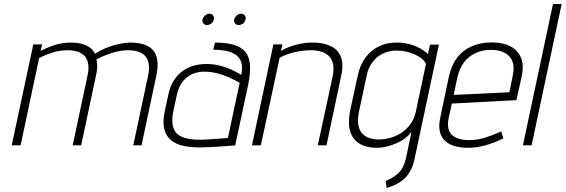

<svg xmlns="http://www.w3.org/2000/svg" viewBox="-20 -720 2802 951"><path d="M713 -343 640 0H681L754 -344Q764 -390 759 -422.5Q754 -455 735.5 -474Q717 -493 687.5 -501.5Q658 -510 619 -509Q597 -508 568.5 -502Q540 -496 509.5 -484Q479 -472 451 -454Q440 -475 420.5 -487.5Q401 -500 375.5 -505Q350 -510 320 -509Q295 -508 271.5 -502.5Q248 -497 225.5 -488Q203 -479 181 -468L189 -500H145L38 0H82L174 -433Q197 -444 217.5 -452Q238 -460 259.5 -465Q281 -470 306 -471Q336 -472 359 -466Q382 -460 397 -445Q412 -430 416.5 -405Q421 -380 413 -343L340 0H382L455 -344Q461 -369 461.5 -389Q462 -409 458 -426Q485 -440 510 -449.5Q535 -459 559 -464.5Q583 -470 605 -471Q635 -472 658.5 -466Q682 -460 697 -445Q712 -430 716.5 -405Q721 -380 713 -343Z M1017 -652Q1006 -652 996 -643.5Q986 -635 983 -623Q981 -612 987.5 -604Q994 -596 1005 -596Q1017 -596 1027 -604Q1037 -612 1039 -623Q1042 -635 1035.5 -643.5Q1029 -652 1017 -652ZM1174 -652Q1163 -652 1153 -643.5Q1143 -635 1140 -623Q1138 -611 1144.5 -603.5Q1151 -596 1162 -596Q1174 -596 1184 -603.5Q1194 -611 1196 -623Q1199 -635 1192.5 -643.5Q1186 -652 1174 -652ZM1175 -349Q1153 -363 1125.5 -375.5Q1098 -388 1067 -395.5Q1036 -403 1002 -403Q965 -403 933.5 -393Q902 -383 878 -363.5Q854 -344 837.5 -316Q821 -288 814 -252L796 -169Q785 -117 793.5 -82Q802 -47 826 -26.5Q850 -6 888.5 2.5Q927 11 977 10Q991 10 1012 9Q1033 8 1056.5 6.5Q1080 5 1100.5 3.5Q1121 2 1133.5 1Q1146 0 1145 0L1210 -304Q1221 -360 1218 -399.5Q1215 -439 1195 -463Q1175 -487 1138 -498Q1101 -509 1045 -509L1036 -474Q1067 -474 1095.5 -469Q1124 -464 1145 -450.5Q1166 -437 1174.5 -413Q1183 -389 1175 -349ZM1167 -310 1109 -37Q1109 -37 1102 -36Q1095 -35 1082 -34.5Q1069 -34 1052.5 -32.5Q1036 -31 1018 -30Q1000 -29 982 -28Q929 -27 897 -36.5Q865 -46 850.5 -65Q836 -84 834 -111.5Q832 -139 839 -172L856 -250Q863 -282 876.5 -303.5Q890 -325 908 -338.5Q926 -352 947 -358.5Q968 -365 990 -365Q1023 -365 1053.5 -357.5Q1084 -350 1112.5 -337.5Q1141 -325 1167 -310Z M1628 -343 1554 0H1597L1670 -345Q1678 -381 1675 -409Q1672 -437 1659.5 -456.5Q1647 -476 1626 -487.5Q1605 -499 1578.5 -504.5Q1552 -510 1521 -509Q1497 -509 1471 -504Q1445 -499 1419.5 -490Q1394 -481 1371 -468L1379 -500H1334L1228 0H1272L1365 -434Q1387 -446 1411.5 -454Q1436 -462 1461 -466Q1486 -470 1510 -471Q1540 -472 1564.5 -466Q1589 -460 1606 -445Q1623 -430 1629 -405Q1635 -380 1628 -343Z M2034 64 2154 -499H2110L2100 -452Q2081 -470 2057 -482.5Q2033 -495 2008 -501.5Q1983 -508 1959 -509Q1905 -512 1862.5 -493Q1820 -474 1791.5 -436.5Q1763 -399 1752 -346L1715 -175Q1696 -84 1730.5 -36Q1765 12 1848 12Q1871 12 1895.5 6Q1920 0 1944 -10.5Q1968 -21 1987 -35.5Q2006 -50 2018 -67L1991 63Q1985 89 1975 108Q1965 127 1951 139.5Q1937 152 1921.5 161Q1906 170 1890 176L1895 211Q1936 199 1964 180Q1992 161 2009 132.5Q2026 104 2034 64ZM2090 -404 2039 -164Q2032 -132 2013.5 -106Q1995 -80 1969.5 -63Q1944 -46 1914 -37.5Q1884 -29 1854 -29Q1815 -30 1790 -45.5Q1765 -61 1757 -91.5Q1749 -122 1758 -167L1796 -344Q1803 -380 1819.5 -404.5Q1836 -429 1857.5 -443.5Q1879 -458 1904 -464.5Q1929 -471 1953 -469Q1971 -469 1991 -464.5Q2011 -460 2030.5 -452Q2050 -444 2065.5 -432.5Q2081 -421 2090 -404Z M2202 -134 2218 -207 2538 -224 2564 -342Q2576 -397 2560.5 -434Q2545 -471 2508 -490.5Q2471 -510 2417 -510Q2360 -510 2316 -490.5Q2272 -471 2243.5 -433Q2215 -395 2203 -339L2161 -139Q2152 -98 2158.5 -69Q2165 -40 2184.5 -22Q2204 -4 2233.5 4Q2263 12 2300 12Q2340 12 2385.5 -0.5Q2431 -13 2473 -35L2463 -69Q2418 -49 2380.5 -37.5Q2343 -26 2304 -26Q2277 -26 2255.5 -32Q2234 -38 2220 -50.5Q2206 -63 2201 -83.5Q2196 -104 2202 -134ZM2520 -347 2503 -263 2227 -250 2246 -339Q2256 -382 2278.5 -411.5Q2301 -441 2335 -457Q2369 -473 2413 -473Q2452 -473 2479.5 -458.5Q2507 -444 2518 -416Q2529 -388 2520 -347Z M2570 0H2613L2762 -700H2719Z"/></svg>

Font: Advent Pro Light
Style: Italic
Weight: 300
Italic angle: -12°
Version: Version 3.000